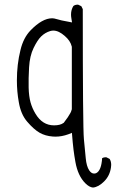

<svg xmlns="http://www.w3.org/2000/svg" viewBox="-20 -697 540 838"><path d="M215.8 -149.9Q165 -149.9 134.8 -200.7Q120.6 -224.1 113.3 -250.2Q106 -276.4 105 -314.9Q105 -324.7 105 -334.7Q105 -344.7 105 -356Q105.5 -377.4 106.9 -402.8Q109.9 -453.6 126.5 -487.3Q143.6 -522.5 159.7 -538.1Q176.8 -554.7 199.2 -561.5Q206.5 -563.5 212.9 -563.5Q236.3 -563.5 263.2 -539.6Q287.1 -519 293 -494.6L293.5 -492.7V-220.2Q291.5 -212.9 289.8 -209Q288.1 -205.1 287.1 -203.6Q278.8 -187.5 258.3 -161.1L256.8 -160.2Q242.7 -149.9 215.8 -149.9ZM300.3 -670.9Q290 -654.3 290 -633.3Q290 -626 291.5 -617.2L294.4 -599.1Q262.2 -605 249 -607.9Q235.8 -610.8 225.8 -614Q215.8 -617.2 207.5 -617.2Q164.6 -617.2 113.8 -564.9Q82 -532.2 69.3 -478.5Q53.7 -416 53.7 -346.2Q53.7 -297.4 62 -251.5Q70.8 -198.2 98.6 -166Q127.4 -132.3 152.8 -117.7Q177.7 -103.5 210.4 -101.1Q216.3 -100.6 222.2 -100.6Q249.5 -100.6 277.8 -110.8L293.9 -117.2Q297.4 -71.8 300.8 -44.4Q304.2 -17.1 309.1 9.8Q319.8 70.3 352.5 103Q369.6 120.1 385.7 121.6Q409.7 119.6 434.6 94.7Q459.5 69.8 464.4 33.2Q465.3 27.3 465.3 22.5Q465.3 7.3 458.5 -3.4L444.8 -10.3Q443.4 -10.7 441.9 -10.7Q432.6 -10.7 425.8 -6.8Q422.4 46.4 400.9 58.1Q396.5 60.5 390.6 60.5Q378.9 60.5 369.6 46.9Q357.4 28.8 354.2 -6.8Q351.1 -42.5 346.2 -89.8Q341.3 -137.7 341.3 -657.2L335 -669.9L321.8 -676.3Q320.3 -676.8 316.9 -676.8Q313.5 -676.8 308.8 -675.3Q304.2 -673.8 300.3 -670.9Z"/></svg>

Font: NaikaiFont
Style: ExtraLight
Weight: 200
Version: Version 1.89